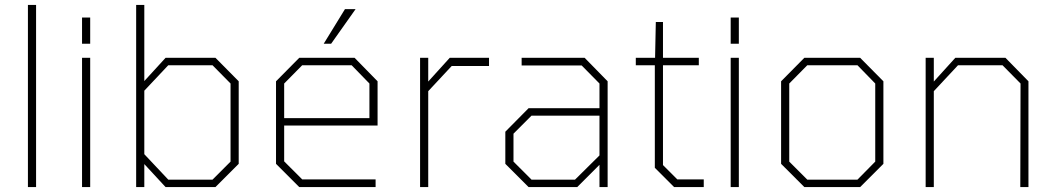

<svg xmlns="http://www.w3.org/2000/svg" viewBox="-20 -757 4270 777"><path d="M93 0V-737H126V0Z M312 -580V-686H345V-580ZM312 0V-523H345V0Z M531 0V-737H564V-429L650 -523H852L946 -428V-94L852 0H650L564 -93V0ZM661 -30H840L913 -103V-419L840 -493H661L564 -390V-133Z M1290 -580 1376 -720H1419L1320 -580ZM1191 0 1097 -94V-428L1191 -523H1415L1508 -428V-249H1130V-104L1203 -31H1500V0ZM1130 -279H1475V-419L1403 -493H1203L1130 -419Z M1680 0V-523H1713V-427L1800 -523H1959V-490H1808L1713 -388V0Z M2119 0 2025 -94V-224L2119 -319H2406V-419L2334 -492H2091V-523H2346L2439 -428V0H2406V-90L2316 0ZM2131 -30H2307L2406 -128V-289H2131L2058 -216V-103Z M2708 0 2630 -78V-493H2553V-523H2631L2634 -668H2663V-523H2808V-493H2663V-89L2721 -31H2828V0Z M2937 -580V-686H2970V-580ZM2937 0V-523H2970V0Z M3235 0 3141 -94V-428L3235 -523H3461L3555 -428V-94L3461 0ZM3247 -30H3450L3522 -103V-419L3450 -493H3247L3174 -419V-103Z M3726 0V-523H3759V-427L3846 -523H4049L4142 -428V0H4109L4110 -419L4037 -493H3857L3759 -388V0Z"/></svg>

Font: Tomorrow ExtraLight
Style: Regular
Weight: 275
Designer: Tony de Marco, Monica Rizzolli
Foundry: Just in Type
Version: Version 2.002